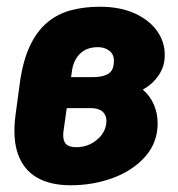

<svg xmlns="http://www.w3.org/2000/svg" viewBox="-20 -541 529 570"><path d="M190 9Q129 9 89.5 -14Q50 -37 33.5 -83Q17 -129 26 -199L38 -288Q47 -358 68 -403Q89 -448 120 -474Q151 -500 190.5 -510.5Q230 -521 276 -521Q337 -521 380.5 -501Q424 -481 447 -448Q470 -415 469 -376Q469 -344 451 -317.5Q433 -291 404 -275Q426 -256 437 -230Q448 -204 448 -175Q448 -118 411.5 -76.5Q375 -35 316 -13Q257 9 190 9ZM207 -104Q242 -104 269 -127Q296 -150 296 -184Q295 -201 283.5 -210.5Q272 -220 249 -220H162L177 -312H256Q285 -312 301.5 -322Q318 -332 318 -359Q319 -379 305 -390Q291 -401 271 -401Q238 -401 218.5 -382.5Q199 -364 194 -333L168 -148Q166 -125 175 -114.5Q184 -104 207 -104Z"/></svg>

Font: Finlandica
Style: Italic
Weight: 400
Italic angle: -8°
Designer: Niklas Ekholm, Juho Hiilivirta, Jaakko Suomalainen
Foundry: Helsinki Type Studio
Version: Version 1.064